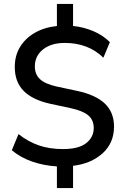

<svg xmlns="http://www.w3.org/2000/svg" viewBox="-20 -840 640 975"><path d="M269 115V5Q202 1 143 -19.5Q84 -40 40 -77L74 -159Q122 -121 176.5 -102Q231 -83 300 -83Q379 -83 417.5 -113Q456 -143 456 -190Q456 -230 429 -253.5Q402 -277 338 -291L235 -313Q145 -333 100 -378.5Q55 -424 55 -500Q55 -557 81.5 -601Q108 -645 156 -673Q204 -701 269 -708V-820H351V-708Q403 -703 452.5 -682.5Q502 -662 538 -626L505 -547Q466 -585 417 -603.5Q368 -622 309 -622Q240 -622 198.5 -589Q157 -556 157 -503Q157 -462 183 -438Q209 -414 266 -401L369 -379Q465 -359 512 -314.5Q559 -270 559 -197Q559 -114 501 -61.5Q443 -9 351 2V115Z"/></svg>

Font: Nunito Sans SemiBold
Style: Regular
Weight: 600
Designer: Vernon Adams
Foundry: Vernon Adams
Version: Version 3.101; ttfautohint (v1.8.4.7-5d5b);gftools[0.9.27]